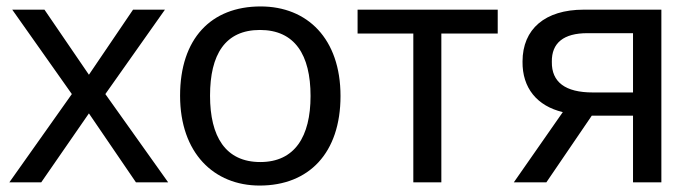

<svg xmlns="http://www.w3.org/2000/svg" viewBox="-20 -566 2157 596"><path d="M9 0H108L256 -214L402 0H502L307 -274L492 -536H393L256 -334L118 -536H18L203 -274Z M786 10C939 10 1037 -91 1037 -268C1037 -446 934 -546 789 -546C635 -546 539 -446 539 -269C539 -91 644 10 786 10ZM788 -63C680 -63 632 -142 632 -269C632 -397 679 -473 787 -473C895 -473 944 -396 944 -268C944 -142 895 -63 788 -63Z M1263 0H1350V-462H1525V-536H1090V-462H1263Z M1575 0H1676L1817 -207H1945V0H2033V-536H1792C1672 -536 1602 -476 1602 -375C1601 -293 1647 -237 1727 -218ZM1820 -279C1735 -279 1692 -311 1693 -374C1692 -433 1730 -463 1803 -463H1945V-279Z"/></svg>

Font: Noto Sans Math
Style: Regular
Weight: 400
Designer: Monotype Design Team, Delve Withrington, Jeff Kellem
Foundry: Monotype Imaging Inc., Delve Fonts LLC
Version: Version 3.000